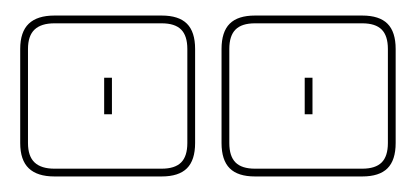

<svg xmlns="http://www.w3.org/2000/svg" viewBox="-20 -977 540 247"><path d="M231 -793Q231 -771 220.5 -760.5Q210 -750 188 -750H50Q28 -750 17 -760.5Q6 -771 6 -793V-914Q6 -936 17 -946.5Q28 -957 50 -957H188Q210 -957 220.5 -946.5Q231 -936 231 -914ZM489 -793Q489 -771 478.5 -760.5Q468 -750 446 -750H308Q286 -750 275.5 -760.5Q265 -771 265 -793V-914Q265 -936 275.5 -946.5Q286 -957 308 -957H446Q468 -957 478.5 -946.5Q489 -936 489 -914ZM188 -760Q205 -760 213 -768Q221 -776 221 -793V-914Q221 -931 213 -939Q205 -947 188 -947H50Q33 -947 24.5 -939Q16 -931 16 -914V-793Q16 -776 24.5 -768Q33 -760 50 -760ZM446 -760Q463 -760 471 -768Q479 -776 479 -793V-914Q479 -931 471 -939Q463 -947 446 -947H308Q291 -947 283 -939Q275 -931 275 -914V-793Q275 -776 283 -768Q291 -760 308 -760ZM124 -830H114V-877H124ZM382 -830H372V-877H382Z"/></svg>

Font: Bungee Outline
Style: Regular
Weight: 400
Designer: David Jonathan Ross
Foundry: David Jonathan Ross
Version: Version 1.001;PS 1.0;hotconv 1.0.72;makeotf.lib2.5.5900